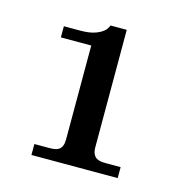

<svg xmlns="http://www.w3.org/2000/svg" viewBox="-74 -788 547 570"><g transform="rotate(15 200.0 -503.0)"><path d="M70.8 -287.1V-320.8H117.2Q126 -320.8 133.3 -322Q140.6 -323.2 146.2 -327.1Q151.9 -331.1 155 -338.6Q158.2 -346.2 158.2 -358.9V-647H64.9V-681.2H115.2Q126.5 -681.2 139.2 -682.6Q151.9 -684.1 163.6 -688.5Q175.3 -692.9 184.6 -700.2Q193.8 -707.5 198.2 -719.2H248V-358.9Q248 -346.2 251.5 -338.6Q254.9 -331.1 260.5 -327.1Q266.1 -323.2 273.7 -322Q281.2 -320.8 290 -320.8H335.9V-287.1Z"/></g></svg>

Font: Droid Serif
Style: Regular
Weight: 400
Version: Version 1.00 build 112